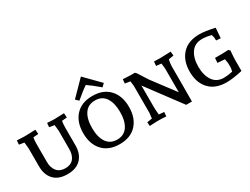

<svg xmlns="http://www.w3.org/2000/svg" viewBox="-63 -1332 2493 1911"><g transform="rotate(-30 1183.5 -376.5)"><path d="M437 -408 430 -477 372 -486 376 -533Q435 -529 457 -529L570 -533L573 -482L515 -477Q509 -444 509 -402V-200Q509 -102 455 -45.5Q401 11 299 11Q197 11 143.5 -45.5Q90 -102 90 -200V-408L83 -477L25 -486L28 -533Q92 -529 115 -529L241 -533L245 -482L186 -477Q180 -447 180 -402V-198Q180 -132 213 -91.5Q246 -51 309.5 -51Q373 -51 405 -90.5Q437 -130 437 -198Z M899 -541Q1024 -541 1093 -466Q1162 -391 1162 -264.5Q1162 -138 1093 -63Q1024 12 899 12Q774 12 705 -63Q636 -138 636 -264.5Q636 -391 705 -466Q774 -541 899 -541ZM899 -489Q819 -489 778.5 -429Q738 -369 738 -264.5Q738 -160 779 -100Q820 -40 899 -40Q978 -40 1019 -100Q1060 -160 1060 -264.5Q1060 -369 1019.5 -429Q979 -489 899 -489ZM898 -765 1064 -596 1031 -564 957 -625 898 -668Q888 -661 873.5 -650.5Q859 -640 850.5 -634Q842 -628 839 -625L765 -564L732 -596Z M1301 -50 1308 -110V-410Q1308 -428 1304.5 -451.5Q1301 -475 1301 -477L1242 -486L1246 -533Q1310 -529 1333 -529H1382L1397 -514Q1459 -416 1470 -400L1664 -142V-405Q1664 -431 1657 -476L1599 -482L1603 -531L1672 -529L1796 -533L1800 -485L1742 -476Q1732 -433 1732 -400V-193L1731 3H1665L1375 -386V-133Q1375 -110 1381 -50L1440 -45L1436 4Q1399 0 1329 0L1246 4L1243 -40Z M2129 -540Q2193 -540 2303 -515L2294 -399L2243 -403L2242 -437Q2242 -442 2233 -471Q2176 -486 2127 -486Q2044 -486 2001.5 -424.5Q1959 -363 1959 -264.5Q1959 -166 2001.5 -104Q2044 -42 2127 -42Q2169 -42 2226 -54Q2234 -88 2234 -96V-147L2226 -197L2143 -203L2147 -258H2234L2300 -261L2317 -246Q2310 -171 2310 -133V-14Q2200 11 2129 11Q1999 11 1929.5 -63.5Q1860 -138 1860 -264Q1860 -390 1929.5 -465Q1999 -540 2129 -540Z"/></g></svg>

Font: Andada SC
Style: Regular
Weight: 400
Designer: Carolina Giovagnoli
Foundry: Carolina Giovagnoli
Version: Version 1.003